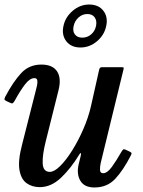

<svg xmlns="http://www.w3.org/2000/svg" viewBox="-25 -817 633 849"><path d="M-2 -389Q33.5 -456 68.8 -493.8Q104 -531.5 158 -531.5Q208 -531.5 227.8 -500.8Q247.5 -470 233 -415L177.5 -193Q162 -132 163.8 -94.5Q165.5 -57 195.5 -57Q215 -57 241.2 -83Q267.5 -109 294.2 -151.8Q321 -194.5 343.2 -245.5Q365.5 -296.5 377 -346.5L413.5 -509Q415 -515 417.8 -517.5Q420.5 -520 428 -520H509.5Q519 -520 521 -518.5Q523 -517 521 -509.5L420.5 -97Q417 -82 417.2 -66.5Q417.5 -51 431 -51Q449 -51 469 -78.2Q489 -105.5 511.5 -145Q516.5 -153.5 519.8 -156Q523 -158.5 530.5 -155L546.5 -147.5Q554.5 -144 556.2 -140.8Q558 -137.5 553 -128.5Q520.5 -65 484.8 -26.5Q449 12 392.5 12Q348 12 330.5 -17.5Q313 -47 322.5 -89L332 -128Q334.5 -139 332 -139.8Q329.5 -140.5 325.5 -133.5Q288.5 -72.5 244.8 -31Q201 10.5 151 10.5Q117 10.5 92.5 -7Q68 -24.5 61 -65.8Q54 -107 73 -179L133.5 -417.5Q135.5 -425.5 138.5 -438.2Q141.5 -451 140 -461.2Q138.5 -471.5 127 -471.5Q107 -471.5 85.8 -444Q64.5 -416.5 40.5 -372.5Q36 -365 32.5 -361.5Q29 -358 21 -362L3.5 -370Q-4.5 -374 -5.2 -377.5Q-6 -381 -2 -389ZM331 -607Q289.5 -607 268.2 -634.5Q247 -662 255.5 -701.5Q263.5 -741 296.2 -769Q329 -797 369 -797Q411 -797 432.2 -769.2Q453.5 -741.5 444.5 -701.5Q436.5 -662 403.8 -634.5Q371 -607 331 -607ZM339 -650.5Q361 -650.5 377.8 -664.8Q394.5 -679 399.5 -701.5Q404.5 -725 393.8 -740Q383 -755 361.5 -755Q339.5 -755 322.5 -740Q305.5 -725 300.5 -701.5Q295.5 -679 306.2 -664.8Q317 -650.5 339 -650.5Z"/></svg>

Font: Besley* Narrow Medium
Style: Italic
Weight: 500
Width: 4
Italic angle: -13°
Designer: Owen Earl
Foundry: indestructible type*
Version: Version 3.000; ttfautohint (v1.8.3)